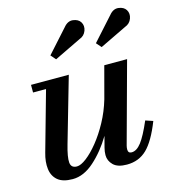

<svg xmlns="http://www.w3.org/2000/svg" viewBox="-106 -787 799 886"><g transform="rotate(-15 293.5 -344.5)"><path d="M547.5 -606 419 -544 398 -568 496 -677Q516 -701.5 540.8 -698.2Q565.5 -695 576 -678.5Q587.5 -660 579.2 -637.2Q571 -614.5 547.5 -606ZM330 -606 201.5 -544 180.5 -568 278.5 -677Q298.5 -701.5 323.2 -698.2Q348 -695 358.5 -678.5Q370 -660 361.8 -637.2Q353.5 -614.5 330 -606ZM239.5 -460 151 -152.5Q134 -94 136.5 -67.8Q139 -41.5 167 -41.5Q185.5 -41.5 213 -62.5Q240.5 -83.5 270.2 -120.2Q300 -157 326.2 -205.2Q352.5 -253.5 368.5 -308L409 -460H518L413 -75.5Q410.5 -66 410.5 -57Q410.5 -39 427.5 -39Q451.5 -39 474 -68.2Q496.5 -97.5 525.5 -165L561 -153Q526.5 -65 488 -27.5Q449.5 10 392 10Q348 10 327.5 -10.2Q307 -30.5 307 -57.5Q307 -74 311.5 -91.5L325.5 -145Q286.5 -79.5 236.2 -34.8Q186 10 133 10Q86 10 62 -10.2Q38 -30.5 33.8 -65Q29.5 -99.5 41.5 -141L121 -423.5H59V-460Z"/></g></svg>

Font: Bodoni* 06pt Medium
Style: Italic
Weight: 500
Italic angle: -13°
Version: Version 2.3